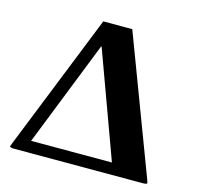

<svg xmlns="http://www.w3.org/2000/svg" viewBox="-98 -761 892 865"><g transform="rotate(15 348.0 -329.0)"><path d="M299.8 -546.9 105 -54.2H481.9L301.8 -546.9ZM415 -658.2 655.8 -20Q659.7 -7.8 660.2 -5.9Q660.2 0 639.2 0H41Q20 0 20 -6.8Q20 -7.8 24.9 -20L279.8 -658.2Z"/></g></svg>

Font: Linux Biolinum
Style: Bold
Weight: 700
Designer: Philipp H. Poll
Foundry: Philipp H. Poll
Version: Version 1.3.2 ; ttfautohint (v0.9)